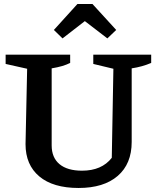

<svg xmlns="http://www.w3.org/2000/svg" viewBox="-20 -924 782 955"><path d="M371 11Q244 11 175.5 -46.5Q107 -104 107 -207L115 -582L8 -606V-652H329V-611Q311 -602 289 -595.5Q267 -589 237 -584V-201Q237 -140 276 -107.5Q315 -75 388 -75Q486 -75 536 -139L544 -582L444 -606V-652H732V-611Q688 -592 635 -584V-218Q635 -109 565.5 -49Q496 11 371 11ZM440 -904 558 -775 514 -733 402 -819 291 -733 248 -775 365 -904Z"/></svg>

Font: Piazzolla SC SemiBold
Style: Regular
Weight: 600
Designer: Juan Pablo del Peral
Foundry: Huerta Tipografica
Version: Version 1.330